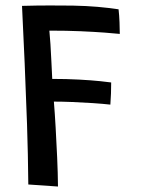

<svg xmlns="http://www.w3.org/2000/svg" viewBox="-20 -674 514 702"><path d="M192 8 83.5 0.5Q82.5 -108 78.8 -220.2Q75 -332.5 70.2 -442.5Q65.5 -552.5 60.5 -652.5Q115.5 -654 161.5 -654Q207.5 -654 246.5 -653.5Q296.5 -652.5 336.5 -649Q376.5 -645.5 413.5 -640Q416 -618 417 -592.5Q418 -567 418 -550Q399 -552 362.5 -554.8Q326 -557.5 275 -559.8Q224 -562 160.5 -562Q162.5 -543 164.5 -512Q166.5 -481 168 -447.2Q169.5 -413.5 171 -385.5Q223.5 -385.5 269.2 -383Q315 -380.5 346.5 -377.2Q378 -374 386.5 -372.5Q386.5 -354 385.8 -332.5Q385 -311 383.5 -291.5Q356.5 -294.5 319.5 -297Q282.5 -299.5 244.8 -301Q207 -302.5 177 -302.5Q180.5 -260 183.5 -206.8Q186.5 -153.5 189 -98Q191.5 -42.5 192 8Z"/></svg>

Font: Grandstander Thin
Style: Regular
Weight: 400
Version: Version 1.200